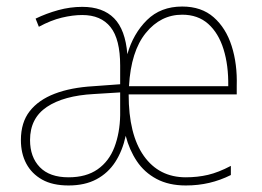

<svg xmlns="http://www.w3.org/2000/svg" viewBox="-20 -558 801 588"><path d="M538 -538Q597 -538 634.5 -505Q672 -472 689.5 -417Q707 -362 705 -295V-269H374Q374 -146 420.5 -80.5Q467 -15 549 -15Q585 -15 617 -22.5Q649 -30 687 -50V-22Q655 -6 621 2Q587 10 549 10Q497 10 459.5 -10Q422 -30 399 -64.5Q376 -99 365 -142Q355 -96 333 -62Q311 -28 275.5 -9Q240 10 190 10Q141 10 109 -8Q77 -26 60.5 -57Q44 -88 44 -129Q44 -183 71 -217.5Q98 -252 147.5 -271Q197 -290 266 -294L348 -300V-357Q348 -438 318.5 -475Q289 -512 232 -512Q203 -512 169.5 -504Q136 -496 99 -476L89 -501Q122 -517 158.5 -527Q195 -537 232 -537Q295 -537 329.5 -502Q364 -467 370 -392Q388 -455 430 -496.5Q472 -538 538 -538ZM267 -270Q175 -265 123.5 -230.5Q72 -196 72 -129Q72 -77 102 -46Q132 -15 190 -15Q244 -15 279 -39.5Q314 -64 330.5 -107.5Q347 -151 348 -205V-275ZM538 -513Q472 -513 426.5 -457Q381 -401 375 -294H679Q680 -358 664.5 -407.5Q649 -457 617.5 -485Q586 -513 538 -513Z"/></svg>

Font: Noto Sans Khmer SemiCondensed Thin
Style: Regular
Weight: 250
Width: 4
Designer: Danh Hong and the Monotype Design Team
Foundry: Monotype Imaging Inc.
Version: Version 2.004